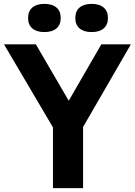

<svg xmlns="http://www.w3.org/2000/svg" viewBox="-48 -968 693 988"><path d="M224.5 0V-378.5L256 -259L-27.5 -740H136.5L327 -413H284.5L473.5 -740H625.5L347.5 -259L379.5 -376V0ZM423.5 -803Q383 -803 361.2 -822Q339.5 -841 339.5 -875.5Q339.5 -910 361.2 -929Q383 -948 423.5 -948Q464 -948 485.8 -929Q507.5 -910 507.5 -875.5Q507.5 -841 485.8 -822Q464 -803 423.5 -803ZM180.5 -803Q140 -803 118.2 -822Q96.5 -841 96.5 -875.5Q96.5 -910 118.2 -929Q140 -948 180.5 -948Q221 -948 242.8 -929Q264.5 -910 264.5 -875.5Q264.5 -841 242.8 -822Q221 -803 180.5 -803Z"/></svg>

Font: Encode Sans SemiCondensed
Style: Bold
Weight: 700
Width: 4
Designer: Multiple Designers
Foundry: Impallari Type
Version: Version 3.002